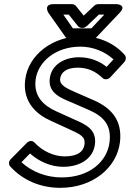

<svg xmlns="http://www.w3.org/2000/svg" viewBox="-20 -865 624 922"><path d="M83 -86 124 -128C168 -89 224 -64 284 -64C365 -64 428 -104 436 -173C445 -246 387 -269 335 -292L249 -331C192 -357 141 -400 151 -482C162 -569 248 -641 366 -641C427 -641 484 -617 525 -580L492 -544C455 -573 412 -590 359 -590C290 -590 227 -555 219 -488C210 -416 277 -393 324 -373L409 -336C478 -305 516 -264 506 -182C495 -92 413 -13 276 -13C202 -13 133 -40 83 -86ZM31 -100C22 -91 20 -76 29 -66C88 0 174 37 269 37C426 37 541 -60 556 -182C569 -290 511 -347 434 -382L349 -419C293 -443 265 -458 269 -488C273 -517 298 -540 353 -540C402 -540 438 -523 473 -490C483 -481 499 -483 509 -493L577 -567C585 -576 587 -592 579 -601C530 -657 455 -691 372 -691C234 -691 116 -603 101 -482C87 -372 160 -313 224 -285L309 -246C369 -219 390 -208 386 -173C382 -140 357 -114 290 -114C238 -114 183 -140 145 -181C135 -192 119 -189 109 -179ZM455 -795H481L419 -729H330L284 -795H310L355 -739C359 -734 367 -731 373 -731H377C384 -731 391 -735 396 -739ZM451 -845C445 -845 437 -842 432 -837L382 -790L344 -837C340 -841 334 -845 327 -845H237C187 -845 212 -804 212 -804L294 -688C298 -682 305 -679 312 -679H424C431 -679 440 -682 445 -688L555 -804C591 -842 541 -845 541 -845Z"/></svg>

Font: Falling Sky
Style: OuObl
Weight: 400
Designer: Paul D. Hunt
Foundry: Adobe Systems Incorporated
Version: Version 1.02